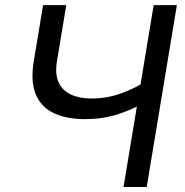

<svg xmlns="http://www.w3.org/2000/svg" viewBox="-20 -748 740 768"><path d="M319.8 -271.5Q246.1 -271.5 195.3 -295.4Q144.5 -319.3 123 -370.6Q101.6 -421.9 115.2 -503.9L152.3 -727.5H245.1L208 -504.4Q199.2 -451.7 214.6 -418.5Q230 -385.3 264.2 -369.6Q298.3 -354 345.7 -354Q407.2 -354 464.4 -374.5Q521.5 -395 572.8 -428.2L557.6 -337.4Q506.8 -308.6 448.2 -290Q389.6 -271.5 319.8 -271.5ZM474.1 0 594.7 -727.5H687.5L566.9 0Z"/></svg>

Font: Inter Variable
Style: Italic
Weight: 400
Italic angle: -9.39999°
Designer: Rasmus Andersson
Foundry: rsms
Version: Version 4.001;git-9221beed3